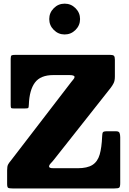

<svg xmlns="http://www.w3.org/2000/svg" viewBox="-20 -1058 722 1078"><path d="M66.5 -750H598Q614 -750 619.5 -744.8Q625 -739.5 625 -723V-629Q625 -605 618.2 -591.5Q611.5 -578 602 -565.5L286 -165.5Q276.5 -153 266 -142.2Q255.5 -131.5 255.5 -123Q255.5 -119 260.5 -116.2Q265.5 -113.5 281.5 -113.5H416Q470 -113.5 499 -132Q528 -150.5 539.5 -189.8Q551 -229 553.5 -292Q554 -309.5 557.8 -315.2Q561.5 -321 580 -321H631.5Q647.5 -321 651.2 -311.5Q655 -302 655 -287.5V-30.5Q655 -9 649.2 -4.5Q643.5 0 622.5 0H50Q31.5 0 25.8 -3.5Q20 -7 20 -26V-101.5Q20 -124 25.2 -134Q30.5 -144 40 -155L380 -597.5Q387.5 -607 393 -613.5Q398.5 -620 398.5 -626Q398.5 -636.5 369.5 -636.5H279.5Q207.5 -636.5 176.2 -594.5Q145 -552.5 142 -471Q141.5 -454.5 138.2 -451.8Q135 -449 118 -449H58.5Q45 -449 42.5 -452Q40 -455 40 -468.5V-727.5Q40 -744 45 -747Q50 -750 66.5 -750ZM343 -864.5Q307.5 -864.5 282 -890Q256.5 -915.5 256.5 -951Q256.5 -986.5 282 -1012Q307.5 -1037.5 343 -1037.5Q378.5 -1037.5 404 -1012Q429.5 -986.5 429.5 -951Q429.5 -915.5 404 -890Q378.5 -864.5 343 -864.5Z"/></svg>

Font: Besley* Narrow Heavy
Style: Regular
Weight: 800
Width: 4
Designer: Owen Earl
Foundry: indestructible type*
Version: Version 3.000; ttfautohint (v1.8.3)